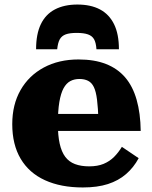

<svg xmlns="http://www.w3.org/2000/svg" viewBox="-20 -814 670 846"><path d="M321 -794Q263 -794 222 -772.5Q181 -751 160 -707.5Q139 -664 139 -597H232Q235 -626 243.5 -641Q252 -656 269.5 -662.5Q287 -669 318 -669Q349 -669 367.5 -662.5Q386 -656 394.5 -641Q403 -626 405 -597H504Q504 -664 482.5 -707.5Q461 -751 420.5 -772.5Q380 -794 321 -794ZM235 -268Q235 -217 243 -181Q251 -145 267.5 -123Q284 -101 310.5 -91Q337 -81 373 -81Q410 -81 436.5 -92Q463 -103 482.5 -122.5Q502 -142 517 -167L591 -117Q569 -76 535.5 -47Q502 -18 455.5 -3Q409 12 345 12Q248 12 178 -20Q108 -52 71 -114.5Q34 -177 34 -267Q34 -353 70.5 -417Q107 -481 173 -516.5Q239 -552 326 -552Q396 -552 447 -532Q498 -512 531.5 -473Q565 -434 582 -374.5Q599 -315 600 -237H187V-312H433L414 -282Q412 -339 407.5 -375Q403 -411 393.5 -430.5Q384 -450 368 -458Q352 -466 330 -466Q307 -466 289.5 -456.5Q272 -447 260 -425Q248 -403 241.5 -364.5Q235 -326 235 -268Z"/></svg>

Font: Roboto Serif ExtraBold
Style: Regular
Weight: 800
Designer: Greg Gazdowicz
Foundry: Commercial Type
Version: Version 1.008